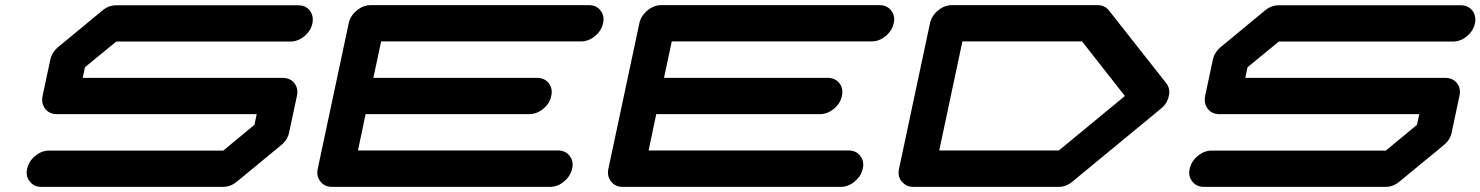

<svg xmlns="http://www.w3.org/2000/svg" viewBox="-20 -729 5775 749"><path d="M1138.2 -354.5 1107.9 -212.4Q1102.1 -183.1 1076.7 -162.6L904.8 -21Q879.9 0 850.1 0H141.6Q112.3 0 96.2 -21Q84 -35.6 84 -55.2Q84 -62.5 85.9 -70.8Q92.3 -100.1 117.4 -120.8Q142.6 -141.6 171.9 -141.6H851.1L972.7 -242.2L981.4 -283.7H201.7Q172.4 -283.7 156.2 -304.7Q144.5 -319.8 144.5 -339.4Q144.5 -346.7 146 -354.5L176.3 -496.1Q182.6 -525.4 208 -546.4L379.4 -688Q404.3 -708.5 433.6 -708.5H1142.6Q1171.9 -708.5 1188.5 -688Q1200.2 -672.4 1200.2 -652.8Q1200.2 -645.5 1198.7 -637.7Q1192.4 -608.4 1167.2 -587.6Q1142.1 -566.9 1112.8 -566.9H433.6L311.5 -466.8L302.7 -425.3H1082.5Q1111.8 -425.3 1128.4 -404.8Q1140.1 -389.6 1140.1 -370.6Q1140.1 -362.8 1138.2 -354.5Z M2156.2 -142.1Q2185.5 -142.1 2201.7 -121.6Q2213.9 -106.4 2213.9 -86.9Q2213.9 -79.6 2211.9 -71.3Q2205.6 -42 2180.4 -21Q2155.3 0 2126 0H1275.4Q1246.1 0 1230 -21Q1217.8 -36.1 1217.8 -55.7Q1217.8 -63 1219.7 -71.3L1340.3 -638.2Q1346.7 -667.5 1371.8 -688.2Q1397 -709 1426.3 -709H2276.9Q2306.2 -709 2322.3 -688.5Q2334.5 -673.3 2334.5 -653.8Q2334.5 -646.5 2332.5 -638.2Q2326.2 -608.9 2301 -588.1Q2275.9 -567.4 2246.6 -567.4H1466.8L1436.5 -425.3H2074.7Q2104 -425.3 2120.6 -404.8Q2132.3 -389.6 2132.3 -370.6Q2132.3 -362.8 2130.4 -354.5Q2124.5 -325.2 2099.1 -304.4Q2073.7 -283.7 2044.4 -283.7H1406.2L1376.5 -142.1Z M3290 -142.1Q3319.3 -142.1 3335.4 -121.6Q3347.7 -106.4 3347.7 -86.9Q3347.7 -79.6 3345.7 -71.3Q3339.4 -42 3314.2 -21Q3289.1 0 3259.8 0H2409.2Q2379.9 0 2363.8 -21Q2351.6 -36.1 2351.6 -55.7Q2351.6 -63 2353.5 -71.3L2474.1 -638.2Q2480.5 -667.5 2505.6 -688.2Q2530.8 -709 2560.1 -709H3410.6Q3439.9 -709 3456.1 -688.5Q3468.3 -673.3 3468.3 -653.8Q3468.3 -646.5 3466.3 -638.2Q3460 -608.9 3434.8 -588.1Q3409.7 -567.4 3380.4 -567.4H2600.6L2570.3 -425.3H3208.5Q3237.8 -425.3 3254.4 -404.8Q3266.1 -389.6 3266.1 -370.6Q3266.1 -362.8 3264.2 -354.5Q3258.3 -325.2 3232.9 -304.4Q3207.5 -283.7 3178.2 -283.7H2540L2510.3 -142.1Z M4110.8 -142.1 4368.2 -354.5 4201.2 -567.4H3734.4L3644 -142.1ZM4529.3 -404.8Q4541.5 -389.6 4541.5 -370.1Q4541.5 -362.8 4539.6 -354.5Q4533.7 -325.2 4508.3 -304.7L4164.1 -21Q4139.2 0 4109.9 0H3543Q3522.5 0 3508.8 -10.7Q3485.4 -27.8 3485.4 -55.2Q3485.4 -63 3487.3 -71.3L3607.9 -638.2Q3614.3 -667.5 3639.4 -688.2Q3664.6 -709 3693.8 -709H4260.7Q4290 -709 4306.2 -688Z M5673.3 -354.5 5643.1 -212.4Q5637.2 -183.1 5611.8 -162.6L5439.9 -21Q5415 0 5385.3 0H4676.8Q4647.5 0 4631.3 -21Q4619.1 -35.6 4619.1 -55.2Q4619.1 -62.5 4621.1 -70.8Q4627.4 -100.1 4652.6 -120.8Q4677.7 -141.6 4707 -141.6H5386.2L5507.8 -242.2L5516.6 -283.7H4736.8Q4707.5 -283.7 4691.4 -304.7Q4679.7 -319.8 4679.7 -339.4Q4679.7 -346.7 4681.2 -354.5L4711.4 -496.1Q4717.8 -525.4 4743.2 -546.4L4914.6 -688Q4939.5 -708.5 4968.8 -708.5H5677.7Q5707 -708.5 5723.6 -688Q5735.4 -672.4 5735.4 -652.8Q5735.4 -645.5 5733.9 -637.7Q5727.5 -608.4 5702.4 -587.6Q5677.2 -566.9 5647.9 -566.9H4968.8L4846.7 -466.8L4837.9 -425.3H5617.7Q5647 -425.3 5663.6 -404.8Q5675.3 -389.6 5675.3 -370.6Q5675.3 -362.8 5673.3 -354.5Z"/></svg>

Font: Robtronika
Style: Italic
Weight: 400
Italic angle: -12°
Designer: GGBot
Version: 1.00